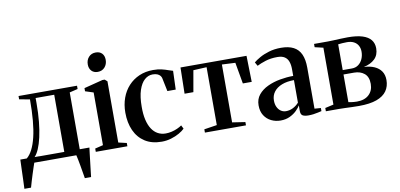

<svg xmlns="http://www.w3.org/2000/svg" viewBox="-81 -996 2998 1439"><g transform="rotate(-10 1418.0 -277.0)"><path d="M45 0V-36L57 -40Q82.5 -61 101.2 -97.8Q120 -134.5 133 -188.2Q146 -242 152.2 -312.8Q158.5 -383.5 158.5 -472.5L78.5 -487.5V-512.5H523.5V-487.5L461 -472.5V0ZM117 -40.5H343.5V-475.5H202V-436.5Q202 -360 195.5 -295.5Q189 -231 177.5 -180.2Q166 -129.5 150.5 -94Q135 -58.5 117 -40.5ZM1 180Q2.5 145.5 3.8 109Q5 72.5 6.2 34.5Q7.5 -3.5 9 -41H153.5L109 -3Q104.5 10 96.8 32.8Q89 55.5 80.5 82.8Q72 110 64.2 135.8Q56.5 161.5 51.5 180ZM461 180Q457.5 159 453.2 133.5Q449 108 444.5 82.2Q440 56.5 435.5 34.2Q431 12 427.5 -2L400.5 -40H534.5Q532 -20.5 529.2 2Q526.5 24.5 523.8 48.5Q521 72.5 518.2 95.8Q515.5 119 513 140.5Q510.5 162 508.5 180Z M576 0V-25L637.5 -40V-441L575.5 -461V-485L718.5 -521.5H735.5L754 -505.5V-39.5L816.5 -25V0ZM694.5 -587.5Q665.5 -587.5 648 -606Q630.5 -624.5 630.5 -655Q630.5 -689 650.8 -711.2Q671 -733.5 704 -733.5H705Q734.5 -733.5 751.8 -715.5Q769 -697.5 769 -666.5Q769 -633 748.8 -610.2Q728.5 -587.5 695.5 -587.5Z M1077 11Q1001.5 11 949.8 -22.2Q898 -55.5 871.5 -114.5Q845 -173.5 845 -250.5Q845 -311 863.5 -362Q882 -413 916.5 -450.5Q951 -488 998.8 -508.8Q1046.5 -529.5 1105 -529.5Q1141.5 -529.5 1169.5 -522.8Q1197.5 -516 1218.2 -508.2Q1239 -500.5 1252 -497.5L1247 -355.5H1183.5L1162.5 -457.5Q1160.5 -467 1153 -476.2Q1145.5 -485.5 1131.5 -491.5Q1117.5 -497.5 1095.5 -497.5Q1062 -497.5 1034.2 -473Q1006.5 -448.5 990 -398.5Q973.5 -348.5 973.5 -272.5Q973 -216 983 -173.2Q993 -130.5 1011.8 -102Q1030.5 -73.5 1057.2 -59Q1084 -44.5 1117 -44.5Q1139.5 -44.5 1162.8 -50Q1186 -55.5 1206.5 -64.8Q1227 -74 1240.5 -84L1254 -57Q1239 -41.5 1211 -25.5Q1183 -9.5 1148.2 0.8Q1113.5 11 1077 11Z M1406.5 0V-25L1504 -40V-480.5L1402.5 -475.5L1374 -313.5H1307L1311 -512.5H1813.5L1818 -313.5H1750.5L1722 -475.5L1620.5 -480.5V-40L1719 -25V0Z M1982 9.5Q1943.5 9.5 1910.8 -6.5Q1878 -22.5 1858 -53.8Q1838 -85 1838 -131Q1838 -178 1865 -211Q1892 -244 1935.8 -264.5Q1979.5 -285 2031.2 -294.2Q2083 -303.5 2132 -303.5V-355Q2132 -388 2123.2 -412.5Q2114.5 -437 2094.2 -450.2Q2074 -463.5 2038.5 -463.5Q1988.5 -463.5 1948.5 -450.8Q1908.5 -438 1882.5 -424.5L1866.5 -453Q1883.5 -467.5 1913.8 -484.8Q1944 -502 1985.5 -514.5Q2027 -527 2077.5 -527Q2135.5 -527 2173 -507.5Q2210.5 -488 2228.5 -448Q2246.5 -408 2246.5 -346.5V-34L2294.5 -30.5V-7Q2283.5 -4.5 2267.5 -0.8Q2251.5 3 2232.2 5.5Q2213 8 2193.5 8Q2165 8 2150 -0.5Q2135 -9 2135 -35.5V-78.5Q2125.5 -61.5 2104.5 -40.8Q2083.5 -20 2052.5 -5.2Q2021.5 9.5 1982 9.5ZM2033 -52.5Q2061.5 -52.5 2087 -65.2Q2112.5 -78 2132 -100V-271.5Q2078.5 -271.5 2039.5 -256.2Q2000.5 -241 1979 -213Q1957.5 -185 1957.5 -146.5Q1957.5 -117.5 1967.8 -96.5Q1978 -75.5 1995.2 -64Q2012.5 -52.5 2033 -52.5Z M2578.5 4Q2553.5 4 2526 3Q2498.5 2 2473 1Q2447.5 0 2429 0H2327V-25L2391.5 -39.5V-472.5L2327.5 -487.5V-512.5H2431.5Q2451 -512.5 2476.8 -513.8Q2502.5 -515 2530.5 -516.2Q2558.5 -517.5 2584 -517.5Q2652.5 -517.5 2695.8 -503.8Q2739 -490 2759.8 -463.8Q2780.5 -437.5 2780.5 -399.5Q2780.5 -349 2749.5 -319Q2718.5 -289 2665 -277.5Q2711.5 -275.5 2745 -260.5Q2778.5 -245.5 2796.8 -218.5Q2815 -191.5 2815 -152Q2815 -104 2790.5 -69Q2766 -34 2714 -15Q2662 4 2578.5 4ZM2569 -31Q2628.5 -31 2661.2 -62Q2694 -93 2694 -144Q2694 -198 2663.2 -223.2Q2632.5 -248.5 2585 -248.5H2505V-38Q2512.5 -36 2522.8 -34.8Q2533 -33.5 2545 -32.2Q2557 -31 2569 -31ZM2505 -282H2575Q2604 -282 2624.8 -297.5Q2645.5 -313 2656.8 -338.5Q2668 -364 2668 -394Q2668 -420 2657 -440Q2646 -460 2624.8 -471.2Q2603.5 -482.5 2572.5 -482.5Q2553.5 -482.5 2536.2 -481.2Q2519 -480 2505 -478Z"/></g></svg>

Font: Merriweather 120pt SemiBold
Style: Regular
Weight: 600
Version: Version 2.100